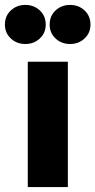

<svg xmlns="http://www.w3.org/2000/svg" viewBox="-50 -761 388 781"><path d="M226 0H63V-510H226ZM235 -582Q200 -582 176 -604.5Q152 -627 152 -661Q152 -696 176 -718.5Q200 -741 235 -741Q270 -741 294 -718.5Q318 -696 318 -661Q318 -627 294 -604.5Q270 -582 235 -582ZM53 -582Q18 -582 -6 -604.5Q-30 -627 -30 -661Q-30 -696 -6 -718.5Q18 -741 53 -741Q88 -741 112 -718.5Q136 -696 136 -661Q136 -627 112 -604.5Q88 -582 53 -582Z"/></svg>

Font: Wix Madefor Text ExtraBold
Style: Regular
Weight: 800
Designer: Dalton Maag Ltd
Foundry: Dalton Maag Ltd
Version: Version 3.100